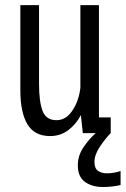

<svg xmlns="http://www.w3.org/2000/svg" viewBox="-20 -520 491 750"><path d="M175.5 11.5Q115 11.5 87.2 -34.5Q59.5 -80.5 59.5 -167.5V-500H132.5V-191Q132.5 -123.5 146.2 -87Q160 -50.5 200.5 -50.5Q238 -50.5 263.2 -88.8Q288.5 -127 294 -177.5V-500H366.5V-61.5H412.5V0H303.5L296 -70.5Q277.5 -35 247 -11.8Q216.5 11.5 175.5 11.5ZM451 148V202.5Q436.5 206.5 418 208.5Q399.5 210.5 382.5 210.5Q339.5 210.5 311.8 190.5Q284 170.5 284 125.5Q284 86.5 307.5 53Q331 19.5 354 0H412Q389.5 24 369.2 54.5Q349 85 349 113Q349 138 363 147.5Q377 157 398 157Q411 157 425.8 154.5Q440.5 152 451 148Z"/></svg>

Font: Trispace Condensed Light
Style: Regular
Weight: 300
Width: 3
Designer: Tyler Finck
Foundry: Etcetera Type Company
Version: Version 1.210; ttfautohint (v1.8.3)